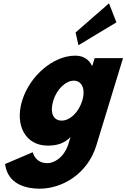

<svg xmlns="http://www.w3.org/2000/svg" viewBox="-20 -864 763 1159"><path d="M10.7 126C26.5 251 141.3 275 219.3 275C355.4 275 508.9 186 561.5 14L722.6 -513H551.3L537.3 -467H535.1C516.4 -506 483 -528 433.5 -528C301.6 -528 159.3 -406 113.5 -256C67.6 -106 135.6 15 267.5 15C318.5 15 365.3 5 405.8 -37L394.2 1C366.4 92 302.1 121 266.4 121C210.3 121 186.9 86 177.4 55ZM301.5 -256C323.2 -327 377.1 -377 425.9 -377C474 -377 498.1 -327 476.4 -256C455 -186 402.6 -136 352.3 -136C299.8 -136 280.1 -186 301.5 -256ZM436.2 -668 453.5 -591 682.7 -729 638 -844Z"/></svg>

Font: Hussar
Style: BdSuprConOblThree
Weight: 700
Foundry: Cannot Into Space Fonts
Version: Version 2.00